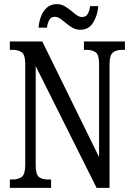

<svg xmlns="http://www.w3.org/2000/svg" viewBox="-20 -916 648 936"><path d="M28 0V-41H40Q69 -41 86 -53.5Q103 -66 103 -113V-605Q103 -649 86 -661Q69 -673 43 -673H28V-714H186L463 -150V-605Q463 -649 446.5 -661Q430 -673 403 -673H389V-714H589V-673H574Q547 -673 530.5 -660Q514 -647 514 -601V0H451L154 -594V-113Q154 -66 169.5 -53.5Q185 -41 213 -41H229V0ZM372 -771Q351 -771 334 -780.5Q317 -790 302.5 -802.5Q288 -815 274.5 -824.5Q261 -834 247 -834Q228 -834 219.5 -817.5Q211 -801 209 -781H168Q170 -810 180 -836.5Q190 -863 209.5 -879.5Q229 -896 257 -896Q277 -896 294 -886.5Q311 -877 325.5 -864.5Q340 -852 353.5 -842.5Q367 -833 380 -833Q400 -833 408.5 -849.5Q417 -866 419 -886H459Q456 -842 434.5 -806.5Q413 -771 372 -771Z"/></svg>

Font: Noto Serif Myanmar ExtraCondensed
Style: Regular
Weight: 400
Width: 2
Designer: Ben Mitchell and the Monotype Design Team
Foundry: Monotype Imaging Inc.
Version: Version 2.106; ttfautohint (v1.8.4.7-5d5b)